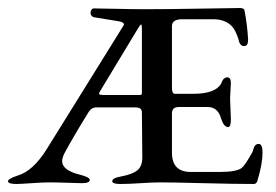

<svg xmlns="http://www.w3.org/2000/svg" viewBox="-24 -456 688 479"><path d="M319 -383 226 -229Q223 -224 223 -222Q223 -219 235 -219H319Q323 -219 325 -219Q327 -219 328.5 -220Q330 -221 330 -223Q330 -225 330 -229V-383Q330 -395 328 -395Q326 -395 319 -383ZM376 -1Q356 -1 327 1Q298 3 276 3Q256 3 256 -4Q256 -12 279 -16Q306 -21 318.5 -31Q331 -41 331 -63Q331 -82 330.5 -122Q330 -162 330 -176Q330 -188 314 -188H216Q203 -188 195 -173Q159 -115 137 -74Q131 -62 131 -54Q131 -31 176 -20Q200 -14 200 -7Q200 1 179 1Q174 1 146 0Q118 -1 100 -1Q83 -1 55 1Q27 3 17 3Q-4 3 -4 -4Q-4 -10 20 -18Q58 -29 92 -83L284 -392Q287 -396 283 -399Q279 -402 272 -403L210 -413Q204 -415 202.5 -420.5Q201 -426 203.5 -430.5Q206 -435 210 -435Q221 -435 266 -434Q311 -433 339 -433Q393 -433 478.5 -434.5Q564 -436 574 -436Q585 -436 586 -430Q593 -393 595 -357Q595 -341 585 -341Q574 -341 571 -358Q564 -380 555 -390Q538 -408 508 -408H431Q405 -408 405 -391V-237Q405 -222 412 -222H458Q514 -222 528 -248Q533 -263 543 -263Q552 -263 552 -249Q552 -246 551 -231Q550 -216 550 -210Q550 -205 551 -184Q552 -163 552 -158Q552 -139 545 -139Q534 -139 527 -162Q519 -189 494 -189H422Q405 -189 405 -173V-75Q405 -27 452 -27H524Q566 -27 579 -37Q587 -43 606 -77Q606 -78 607.5 -82Q609 -86 610 -89Q611 -92 614 -94.5Q617 -97 621 -97Q631 -97 631 -76Q631 -48 619 -8Q617 3 609 3Q561 3 484 1Q407 -1 376 -1Z"/></svg>

Font: EB Garamond SC 12
Style: Regular
Weight: 400
Version: Version 0.016 ; ttfautohint (v0.97) -l 8 -r 50 -G 200 -x 0 -